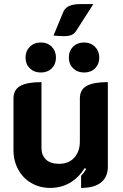

<svg xmlns="http://www.w3.org/2000/svg" viewBox="-20 -911 603 940"><path d="M508 -95Q508 -45 475 -18Q442 9 377 9V-50Q392 -66 402 -84L395 -88Q332 9 225 9Q175 9 134 -14.5Q93 -38 69.5 -80.5Q46 -123 46 -177V-429Q46 -472 79.5 -490.5Q113 -509 183 -509V-187Q183 -151 205 -130Q227 -109 269 -109Q317 -109 344 -139.5Q371 -170 371 -218V-429Q371 -472 404.5 -490.5Q438 -509 508 -509ZM290 -853Q306 -891 372 -891H437L353 -760Q344 -746 330.5 -740Q317 -734 292 -734Q272 -734 242 -737ZM105 -629Q105 -661 126 -682Q147 -703 180 -703Q213 -703 233.5 -682Q254 -661 254 -629Q254 -597 233.5 -576.5Q213 -556 180 -556Q147 -556 126 -576.5Q105 -597 105 -629ZM317 -629Q317 -662 338 -682.5Q359 -703 392 -703Q424 -703 445 -682Q466 -661 466 -629Q466 -597 445.5 -576.5Q425 -556 392 -556Q359 -556 338 -576.5Q317 -597 317 -629Z"/></svg>

Font: K2D ExtraBold
Style: Regular
Weight: 800
Designer: Katatrad Aksorn Co.,Ltd.
Foundry: Cadson Demak Co.,Ltd.
Version: Version 1.000; ttfautohint (v1.6)